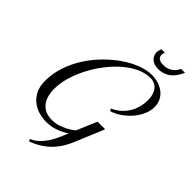

<svg xmlns="http://www.w3.org/2000/svg" viewBox="-267 -938 1101 1101"><g transform="rotate(45 283.0 -387.5)"><path d="M393.6 -397Q448.7 -421.4 480 -470Q511.2 -518.6 511.2 -584Q511.2 -605 506.1 -623Q501 -641.1 490.7 -654.3Q480.5 -667.5 465.3 -674.8Q450.2 -682.1 430.7 -682.1Q389.2 -682.1 347.4 -662.1Q305.7 -642.1 267.3 -608.4Q229 -574.7 195.6 -530.8Q162.1 -486.8 137.5 -438.7Q112.8 -390.6 98.6 -341.3Q84.5 -292 84.5 -248.5Q84.5 -212.4 93.3 -186.5Q102.1 -160.6 117.7 -143.8Q133.3 -127 154.8 -119.1Q176.3 -111.3 202.1 -111.3Q210 -111.3 223.6 -112.8Q237.3 -114.3 255.1 -119.9Q272.9 -125.5 294.9 -136.5Q316.9 -147.5 341.3 -166.5L393.6 -290H455.6L383.3 -116.7Q371.6 -87.9 356 -61.3Q340.3 -34.7 318.4 -11Q296.4 12.7 266.6 32.7Q236.8 52.7 195.8 67.9L189.5 54.2Q216.8 43 237.1 23.4Q257.3 3.9 272 -18.1Q286.6 -40 296.1 -60.8Q305.7 -81.5 311.5 -95.2L324.2 -125.5Q301.3 -110.4 280.8 -101.3Q260.3 -92.3 242.7 -87.6Q225.1 -83 210.9 -81.8Q196.8 -80.6 186.5 -80.6Q159.7 -80.6 129.6 -88.1Q99.6 -95.7 74.2 -114.5Q48.8 -133.3 32 -164.6Q15.1 -195.8 15.1 -243.2Q15.1 -303.2 34.4 -360.4Q53.7 -417.5 86.2 -468.3Q118.7 -519 160.9 -561.5Q203.1 -604 248.5 -635Q293.9 -666 339.6 -683.1Q385.3 -700.2 424.3 -700.2Q455.6 -700.2 481.4 -691.4Q507.3 -682.6 526.1 -667Q544.9 -651.4 555.4 -629.4Q565.9 -607.4 565.9 -580.6Q565.9 -550.3 552.7 -519.8Q539.6 -489.3 517.1 -462.6Q494.6 -436 465.1 -415.3Q435.5 -394.5 403.3 -383.8ZM550.3 -842.8Q541 -822.3 529.3 -804.9Q517.6 -787.6 502.2 -775.1Q486.8 -762.7 467.3 -755.9Q447.8 -749 423.3 -749Q407.2 -749 394 -753.7Q380.9 -758.3 371.3 -766.6Q361.8 -774.9 356.7 -786.4Q351.6 -797.9 351.6 -811Q351.6 -825.7 358.9 -842.8H386.7Q384.8 -838.4 383.3 -832.5Q381.8 -826.7 381.8 -820.3Q381.8 -814 384 -807.9Q386.2 -801.8 391.6 -796.9Q397 -792 406 -789.1Q415 -786.1 429.2 -786.1Q450.2 -786.1 465.3 -791.7Q480.5 -797.4 491 -805.9Q501.5 -814.5 508.1 -824.2Q514.6 -834 518.6 -842.8H550.3Z"/></g></svg>

Font: Dynalight
Style: Regular
Weight: 400
Version: Version 1.000